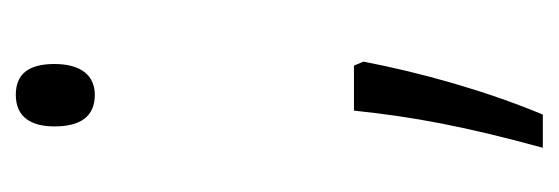

<svg xmlns="http://www.w3.org/2000/svg" viewBox="-252 -324 707 243"><g transform="rotate(-90 101.5 -202.5)"><path d="M63 -487C63 -455 75 -436 103 -436C127 -436 142 -453 142 -487C142 -519 130 -536 103 -536C75 -536 63 -517 63 -487ZM140 -108H83C75 -32 63 32 36 131H78C108 59 131 -23 145 -96Z"/></g></svg>

Font: Noto Sans Display Condensed Light
Style: Regular
Weight: 300
Width: 3
Designer: Monotype Design Team
Foundry: Monotype Imaging Inc.
Version: Version 1.900